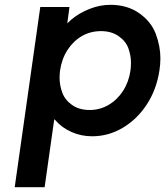

<svg xmlns="http://www.w3.org/2000/svg" viewBox="-20 -556 685 796"><path d="M41 220 147 -527H268L259 -459Q267 -467 276 -475Q308 -502 351 -519Q394 -536 438 -536Q508 -536 557.5 -501Q607 -466 626 -415Q645 -364 645 -314Q645 -290 641 -264Q629 -185 589 -123.5Q549 -62 489.5 -26.5Q430 9 362 9Q316 9 276 -9Q236 -27 211 -56Q208 -59 205 -62L165 220ZM352 -100Q394 -100 430 -121Q466 -142 490 -179Q514 -216 521 -264Q523 -281 523 -296Q523 -325 512.5 -355Q502 -385 472 -406Q442 -427 399 -427Q355 -427 319.5 -406.5Q284 -386 260 -349Q236 -312 229 -264Q227 -248 227 -233Q227 -203 238 -172.5Q249 -142 278.5 -121Q308 -100 352 -100Z"/></svg>

Font: Lexend Med
Style: Italic
Weight: 500
Italic angle: -8.13011°
Designer: Bonnie Shaver-Troup, Thomas Jockin
Foundry: Lexend
Version: Version 1.007